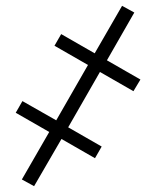

<svg xmlns="http://www.w3.org/2000/svg" viewBox="-20 -643 521 659"><path d="M97 -4 191 -166 306 -100 329 -140 214 -206 323 -396 438 -330 462 -370 347 -436 441 -600 399 -623 305 -460 190 -526 167 -486 282 -420 173 -230 57 -296 34 -256 149 -190 55 -27Z"/></svg>

Font: Noto Serif ExtraCondensed
Style: Italic
Weight: 400
Width: 2
Italic angle: -12°
Designer: Monotype Design Team
Foundry: Monotype Imaging Inc.
Version: Version 2.014